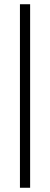

<svg xmlns="http://www.w3.org/2000/svg" viewBox="-20 -691 236 905"><path d="M74 -671H122V194H74Z"/></svg>

Font: Grenze Light
Style: Regular
Weight: 300
Designer: Renata Polastri
Foundry: Omnibus-Type
Version: Version 1.002; ttfautohint (v1.8)